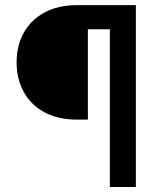

<svg xmlns="http://www.w3.org/2000/svg" viewBox="-20 -748 641 768"><path d="M517.6 -630.9H331.5V-269.5H290Q211.4 -269.5 157 -299.3Q102.5 -329.1 74.5 -381.1Q46.4 -433.1 46.4 -499Q46.4 -564.5 74.5 -616Q102.5 -667.5 157 -697.5Q211.4 -727.5 290 -727.5H517.6ZM419.4 0V-727.5H523.4V0Z"/></svg>

Font: Inter
Style: 540
Weight: 540
Designer: Rasmus Andersson
Foundry: rsms
Version: Version 4.001;git-66647c0bb